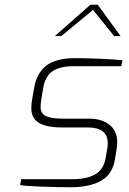

<svg xmlns="http://www.w3.org/2000/svg" viewBox="-20 -783 543 809"><path d="M65 -3 69 -28H284Q346 -28 381.5 -48.5Q417 -69 425 -117L433 -163Q434 -169 434 -179Q434 -213 413 -229.5Q392 -246 350 -246H242Q175 -246 143.5 -265.5Q112 -285 112 -327Q112 -348 116 -368L124 -413Q134 -474 174.5 -506Q215 -538 298 -538Q338 -538 400 -535.5Q462 -533 496 -529L491 -504H291Q230 -504 200 -482Q170 -460 162 -412L155 -370Q151 -345 151 -332Q151 -305 173.5 -294Q196 -283 247 -283H356Q409 -283 441.5 -257Q474 -231 474 -184Q474 -177 472 -159L464 -110Q454 -49 406 -21.5Q358 6 276 6Q229 6 158.5 3.5Q88 1 65 -3ZM361 -763H392L488 -631H461L372 -741L238 -631H211Z"/></svg>

Font: Exo ExtraLight
Style: Italic
Weight: 275
Italic angle: -9°
Designer: Natanael Gama
Foundry: Natanael Gama
Version: Version 1.500; ttfautohint (v1.6)